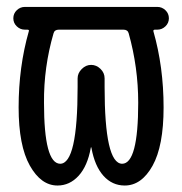

<svg xmlns="http://www.w3.org/2000/svg" viewBox="-20 -540 540 569"><path d="M138.7 -441.4Q109.4 -340.8 110.4 -235.4Q110.4 -55.7 158.2 -54.7Q210 -54.7 210 -282.2V-307.6Q210 -323.2 222.2 -335.4Q234.4 -347.7 250 -347.7Q265.6 -347.7 277.8 -335.9Q290 -324.2 290 -307.6V-282.2Q290 -55.7 341.8 -54.7Q389.6 -54.7 389.6 -235.4Q389.6 -340.8 361.3 -441.4Q358.4 -452.1 345.7 -452.1H154.3Q141.6 -452.1 138.7 -441.4ZM53.7 -452.1Q40 -452.1 29.8 -461.9Q19.5 -471.7 19.5 -485.8Q19.5 -500 29.8 -509.8Q40 -519.5 53.7 -519.5H446.3Q460 -519.5 470.2 -509.8Q480.5 -500 480.5 -485.8Q480.5 -471.7 470.2 -461.9Q460 -452.1 446.3 -452.1H439.5Q433.6 -452.1 434.6 -447.3Q464.8 -341.8 464.8 -221.7Q464.8 -107.4 432.1 -48.8Q399.4 9.8 349.6 9.8Q312.5 9.8 286.6 -19Q260.7 -47.9 251 -101.6Q251 -103.5 250 -103.5Q249 -103.5 249 -101.6Q239.3 -47.9 212.9 -19Q186.5 9.8 150.4 9.8Q101.6 9.8 68.4 -49.3Q35.2 -108.4 35.2 -221.7Q35.2 -341.8 65.4 -447.3Q67.4 -452.1 60.5 -452.1Z"/></svg>

Font: Rounded-X Mgen+ 1mn regular
Style: Regular
Weight: 400
Designer: [Source Han Sans]
Ryoko NISHIZUKA  (kana & ideographs); Paul D. Hunt (Latin, Greek & Cyrillic); Wenlong ZHANG  (bopomofo
Version: Version 1.059.20150602